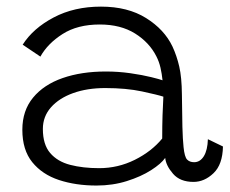

<svg xmlns="http://www.w3.org/2000/svg" viewBox="-20 -549 694 580"><path d="M271.5 11.5Q209 11.5 158.2 -5.2Q107.5 -22 77.5 -59Q47.5 -96 47.5 -157Q47.5 -215 80 -254.2Q112.5 -293.5 169.2 -313.2Q226 -333 300 -333Q337.5 -333 374 -327.8Q410.5 -322.5 436.8 -316Q463 -309.5 471 -306.5Q469 -326 464.8 -344.5Q460.5 -363 452.5 -378.5Q431.5 -420.5 388 -447.8Q344.5 -475 281.5 -475Q214 -475 169 -446.2Q124 -417.5 102 -378L48.5 -414Q80 -463.5 142 -496.2Q204 -529 285 -529Q366 -529 421.2 -494.5Q476.5 -460 501 -408.5Q514 -380.5 521.5 -348Q529 -315.5 529.5 -264Q530 -204.5 531 -166.2Q532 -128 534.5 -104.5Q537.5 -75 545.2 -67Q553 -59 566.5 -59Q584.5 -59 595.8 -77.2Q607 -95.5 608 -128.5L653.5 -106.5Q652.5 -52 625 -25.8Q597.5 0.5 564.5 0.5Q524 0.5 502.8 -24Q481.5 -48.5 479 -72Q467 -54.5 436.5 -35Q406 -15.5 363.2 -2Q320.5 11.5 271.5 11.5ZM279.5 -41Q336.5 -41 387.2 -66.2Q438 -91.5 470 -130.5Q470 -171 471 -200.8Q472 -230.5 473.5 -257Q457 -262.5 409 -272.8Q361 -283 298 -283Q243.5 -283 201 -267.8Q158.5 -252.5 134 -224.8Q109.5 -197 109.5 -159.5Q109.5 -112.5 131.5 -86.8Q153.5 -61 192 -51Q230.5 -41 279.5 -41Z"/></svg>

Font: Grandstander ExtraLight
Style: Regular
Weight: 200
Designer: Tyler Finck
Foundry: Etcetera Type Co
Version: Version 1.200; ttfautohint (v1.8.3)